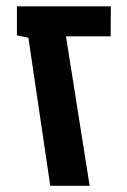

<svg xmlns="http://www.w3.org/2000/svg" viewBox="-20 -601 412 621"><path d="M71.8 -479 34.7 -486.8V-580.6H338.4L337.9 -483.4H193.4L270 0H142.6Z"/></svg>

Font: Heebo Medium
Style: Regular
Weight: 500
Designer: Oded Ezer
Foundry: Meir Sadan
Version: Version 2.001; ttfautohint (v1.5.14-ce02) -l 8 -r 50 -G 200 